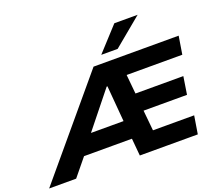

<svg xmlns="http://www.w3.org/2000/svg" viewBox="-226 -1154 1542 1363"><g transform="rotate(-20 545.5 -472.0)"><path d="M-76 0 516 -705H1159L1137 -569H654L712 -616L735 -377L669 -424H1092L1071 -290H676L738 -339L763 -83L697 -136H1069L1047 0H609L591 -198L635 -131H202L286 -193L128 0ZM555 -540 313 -238 298 -269H628L587 -232L561 -540ZM596 -765 760 -944H936L720 -765Z"/></g></svg>

Font: Nunito Sans 7pt SemiExpanded ExtraBold
Style: Italic
Weight: 800
Width: 6
Italic angle: -9°
Designer: Vernon Adams
Foundry: Vernon Adams
Version: Version 3.101;gftools[0.9.27]